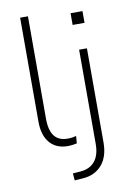

<svg xmlns="http://www.w3.org/2000/svg" viewBox="-97 -764 685 1016"><g transform="rotate(-10 245.0 -256.0)"><path d="M217 8Q154 8 119.5 -32.5Q85 -73 85 -146V-705H127V-153Q127 -113 137.5 -85.5Q148 -58 169 -44.5Q190 -31 221 -31Q234 -31 245.5 -32.5Q257 -34 268 -37L265 2Q252 5 240 6.5Q228 8 217 8ZM352 -619V-682H416V-619ZM220 193 217 155 258 152Q309 148 336 115Q363 82 363 22V-484H405V21Q405 60 395.5 90Q386 120 367.5 141.5Q349 163 323 175.5Q297 188 263 190Z"/></g></svg>

Font: Nunito Sans 12pt ExtraLight
Style: Regular
Weight: 200
Version: Version 3.101;gftools[0.9.27]